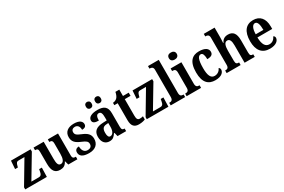

<svg xmlns="http://www.w3.org/2000/svg" viewBox="112 -1984 4749 3213"><g transform="rotate(-30 2486.0 -378.0)"><path d="M14 0H432L437 -177H385L379 -144C369 -83 353 -61 309 -61H168L427 -494V-536H48L37 -379H91L97 -403C110 -457 124 -475 161 -475H273L14 -40Z M688 10C747 10 791 -10 822 -74H826L846 0H1022V-50H1015C981 -50 957 -56 957 -115V-536H760V-486H763C797 -486 821 -479 821 -420V-224C821 -131 799 -69 744 -69C693 -69 680 -117 680 -210V-536H484V-486H486C529 -486 543 -474 543 -416V-187C543 -52 590 10 688 10Z M1247 10C1370 10 1438 -55 1438 -159C1438 -249 1382 -291 1295 -327C1210 -362 1186 -381 1186 -428C1186 -469 1215 -492 1255 -492C1305 -492 1337 -456 1337 -388C1395 -388 1420 -411 1420 -453C1420 -502 1376 -547 1267 -547C1155 -547 1080 -495 1080 -393C1080 -301 1129 -260 1230 -218C1305 -187 1332 -165 1332 -121C1332 -77 1308 -46 1249 -46C1189 -46 1151 -93 1151 -174C1113 -174 1072 -157 1072 -102C1072 -34 1121 10 1247 10Z M1818 -628C1845 -628 1872 -644 1872 -689C1872 -736 1845 -751 1818 -751C1788 -751 1762 -736 1762 -689C1762 -644 1788 -628 1818 -628ZM1639 -628C1668 -628 1695 -644 1695 -689C1695 -736 1668 -751 1639 -751C1611 -751 1585 -736 1585 -689C1585 -644 1611 -628 1639 -628ZM1642 10C1708 10 1733 -19 1772 -73H1780L1798 0H1964V-50H1961C1921 -50 1908 -66 1908 -121V-378C1908 -503 1846 -548 1724 -548C1622 -548 1542 -517 1542 -448C1542 -402 1580 -381 1657 -381C1657 -448 1672 -490 1715 -490C1761 -490 1772 -447 1772 -373V-318L1700 -315C1570 -310 1506 -260 1506 -152C1506 -41 1566 10 1642 10ZM1693 -57C1660 -57 1645 -90 1645 -148C1645 -222 1667 -260 1735 -264L1773 -267V-191C1773 -112 1741 -57 1693 -57Z M2209 10C2269 10 2312 -4 2332 -13V-75C2313 -69 2291 -66 2268 -66C2227 -66 2212 -93 2212 -156V-475H2323V-536H2212V-659H2137C2128 -612 2114 -583 2098 -562C2080 -541 2051 -523 2010 -520V-475H2075V-147C2075 -30 2125 10 2209 10Z M2363 0H2781L2786 -177H2734L2728 -144C2718 -83 2702 -61 2658 -61H2517L2776 -494V-536H2397L2386 -379H2440L2446 -403C2459 -457 2473 -475 2510 -475H2622L2363 -40Z M2825 0H3104V-50H3094C3061 -50 3033 -62 3033 -121V-760H2825V-710H2836C2859 -710 2896 -702 2896 -647V-121C2896 -62 2867 -50 2836 -50H2825Z M3268 -630C3310 -630 3345 -651 3345 -698C3345 -746 3310 -766 3268 -766C3225 -766 3193 -746 3193 -698C3193 -651 3225 -630 3268 -630ZM3133 0H3412V-50H3402C3370 -50 3341 -62 3341 -121V-536H3133V-486H3145C3177 -486 3205 -474 3205 -419V-120C3205 -62 3176 -50 3143 -50H3133Z M3686 10C3813 10 3857 -50 3857 -98C3857 -117 3847 -132 3833 -141C3813 -95 3770 -59 3711 -59C3637 -59 3606 -130 3606 -266C3606 -439 3638 -490 3687 -490C3729 -490 3742 -432 3742 -364C3836 -364 3857 -400 3857 -444C3857 -503 3803 -548 3683 -548C3562 -548 3468 -481 3468 -265C3468 -63 3556 10 3686 10Z M3906 0H4176V-50H4173C4135 -50 4113 -59 4113 -116L4112 -312C4112 -397 4128 -468 4185 -468C4235 -468 4253 -419 4253 -333V0H4449V-50H4447C4407 -50 4389 -59 4389 -121V-355C4389 -490 4340 -548 4246 -548C4177 -548 4139 -518 4113 -465H4107C4108 -479 4112 -533 4112 -577V-760H3903V-710H3915C3938 -710 3975 -702 3975 -647V-120C3975 -59 3947 -50 3910 -50H3906Z M4740 10C4864 10 4917 -48 4917 -100C4917 -122 4905 -136 4889 -143C4868 -97 4831 -59 4771 -59C4694 -59 4653 -121 4650 -259H4936V-307C4936 -465 4857 -548 4730 -548C4592 -548 4512 -452 4512 -264C4512 -90 4589 10 4740 10ZM4800 -319H4652C4654 -428 4684 -488 4733 -488C4781 -488 4800 -422 4800 -319Z"/></g></svg>

Font: Noto Serif Bengali Condensed
Style: Bold
Weight: 700
Width: 3
Designer: Juan Bruce, Universal Thirst, Indian Type Foundry and the Monotype Design Team.
Foundry: Monotype Imaging Inc.
Version: Version 2.003